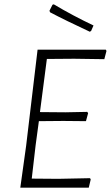

<svg xmlns="http://www.w3.org/2000/svg" viewBox="-20 -869 513 889"><path d="M229 -849Q316 -797 413 -751L402 -726L396 -722Q282 -775 212 -812L209 -819L223 -847ZM397 -44 400 -38 391 0H74L101 -194L154 -639H470L473 -633L463 -595L323 -597L197 -596L165 -350L283 -349L384 -351L388 -345L378 -308L273 -309L160 -308L145 -197L127 -42L250 -41Z"/></svg>

Font: Alegreya Sans SC Light
Style: Italic
Weight: 300
Italic angle: -7°
Designer: Juan Pablo del Peral
Foundry: Huerta Tipografica
Version: Version 2.007